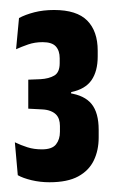

<svg xmlns="http://www.w3.org/2000/svg" viewBox="-20 -718 238 394"><path d="M81.5 -344Q62.5 -344 44.8 -348.2Q27 -352.5 16.5 -358.5L10.5 -426Q23 -420 36.2 -415.8Q49.5 -411.5 66 -411.5Q87 -411.5 95 -421.8Q103 -432 103 -447.5V-459.5Q103 -467 101 -473Q99 -479 94.8 -483.2Q90.5 -487.5 83.5 -490.2Q76.5 -493 66.5 -493.5L38 -495V-554.5L63 -555.5Q80.5 -556.5 91.5 -563Q102.5 -569.5 102.5 -588.5V-598.5Q102.5 -614 94.5 -622.8Q86.5 -631.5 67.5 -631.5Q51.5 -631.5 37.8 -626.8Q24 -622 13 -617L19 -681Q32 -688 50.5 -692.8Q69 -697.5 91 -697.5Q137.5 -697.5 159 -675.8Q180.5 -654 180.5 -614V-602Q180.5 -572 167.8 -553.5Q155 -535 126 -529V-518L121.5 -527Q153.5 -522.5 168 -504.5Q182.5 -486.5 182.5 -451.5V-436Q182.5 -409.5 172.5 -388.8Q162.5 -368 140.5 -356Q118.5 -344 81.5 -344Z"/></svg>

Font: Anek Tamil Condensed SemiBold
Style: Regular
Weight: 600
Width: 3
Designer: Aadarsh Rajan (Tamil), Yesha Goshar (Latin)
Foundry: Ek Type
Version: Version 1.003